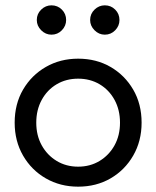

<svg xmlns="http://www.w3.org/2000/svg" viewBox="-20 -690 586 720"><path d="M318 -615Q318 -638 334.5 -654Q351 -670 373 -670Q396 -670 412 -654Q428 -638 428 -615Q428 -593 412 -576.5Q396 -560 373 -560Q351 -560 334.5 -576.5Q318 -593 318 -615ZM118 -615Q118 -638 134.5 -654Q151 -670 173 -670Q196 -670 212 -654Q228 -638 228 -615Q228 -593 212 -576.5Q196 -560 173 -560Q151 -560 134.5 -576.5Q118 -593 118 -615ZM35 -230Q35 -300 66.5 -354Q98 -408 152 -439Q206 -470 273 -470Q341 -470 394.5 -439Q448 -408 479.5 -354Q511 -300 511 -230Q511 -161 479.5 -106.5Q448 -52 394.5 -21Q341 10 273 10Q206 10 152 -21Q98 -52 66.5 -106.5Q35 -161 35 -230ZM116 -230Q116 -182 136.5 -145Q157 -108 192.5 -86.5Q228 -65 273 -65Q318 -65 353.5 -86.5Q389 -108 409.5 -145Q430 -182 430 -230Q430 -278 409.5 -315.5Q389 -353 353.5 -374Q318 -395 273 -395Q228 -395 192.5 -374Q157 -353 136.5 -315.5Q116 -278 116 -230Z"/></svg>

Font: Jost
Style: Regular
Weight: 400
Version: Version 3.710